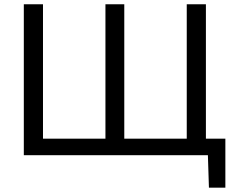

<svg xmlns="http://www.w3.org/2000/svg" viewBox="-20 -733 1111 907"><path d="M967 153.6 961.6 -14.4 983.1 0H92.5Q92.5 -59.5 92.5 -114.6Q92.5 -169.7 92.5 -235.5V-474.7Q92.5 -541.9 92.5 -597.6Q92.5 -653.3 92.5 -713H183.1Q183.1 -653.3 183.1 -597.6Q183.1 -541.9 183.1 -474.7V-249.4Q183.1 -183.6 183.1 -128.5Q183.1 -73.3 183.1 -13.9L137.7 -77.8H791.8Q853.1 -77.8 917.1 -77.8Q981.1 -77.8 1044.6 -77.8Q1044.6 -48.9 1044.6 -18.8Q1044.6 11.2 1044.6 40.1Q1044.6 68.4 1044.6 97Q1044.6 125.5 1044.6 153.6ZM478.1 -13.9Q478.1 -73.3 478.1 -128.5Q478.1 -183.6 478.1 -249.4V-474.7Q478.1 -541.9 478.1 -597.6Q478.1 -653.3 478.1 -713H567.1Q567.1 -653.3 567.1 -597.6Q567.1 -541.9 567.1 -474.7V-249.4Q567.1 -183.6 567.1 -128.5Q567.1 -73.3 567.1 -13.9ZM862.2 -13.9Q862.2 -73.3 862.2 -128.5Q862.2 -183.6 862.2 -249.4V-474.7Q862.2 -541.9 862.2 -597.6Q862.2 -653.3 862.2 -713H952.7Q952.7 -653.3 952.7 -597.6Q952.7 -541.9 952.7 -474.7V-249.4Q952.7 -183.6 952.7 -128.5Q952.7 -73.3 952.7 -13.9Z"/></svg>

Font: Commissioner Thin
Style: Regular
Weight: 100
Designer: Kostas Bartsokas
Foundry: Kostas Bartsokas
Version: Version 1.001;gftools[0.9.23]